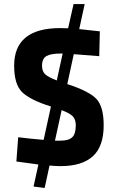

<svg xmlns="http://www.w3.org/2000/svg" viewBox="-20 -810 570 950"><path d="M146 113 170 4 61 -11 70 -131Q133 -123 196 -118L232 -283Q230 -283 229 -284Q128 -316 89 -354.5Q50 -393 50 -485Q50 -671 278 -671Q284 -671 297 -670.5Q310 -670 317 -670L344 -790H399L372 -666L474 -655L471 -532Q404 -538 345 -542L313 -394Q423 -358 458 -319.5Q493 -281 493 -190Q493 -85 439 -36.5Q385 12 280 12Q255 12 225 9L201 120ZM355 -190Q355 -219 340 -234.5Q325 -250 285 -265L252 -114H279Q320 -114 337.5 -131Q355 -148 355 -190ZM188 -484Q188 -458 202.5 -443.5Q217 -429 261 -412L290 -545H278Q233 -545 210.5 -533Q188 -521 188 -484Z"/></svg>

Font: TypoPRO Titillium Maps
Style: 999 wt
Weight: 900
Designer: Campivisivi
Foundry: Accademia di Belle Arti di Urbino and students of MA course of Visual design
Version: Version 001.001